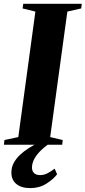

<svg xmlns="http://www.w3.org/2000/svg" viewBox="-40 -763 450 1012"><path d="M-19.5 0 -16.5 -25 56.5 -40.5 146.5 -702 79 -718.5 82.5 -743H391L388 -718.5L315 -702L224.5 -40.5L290.5 -25L288 0ZM119.5 228.5Q73 228.5 46.5 207Q20 185.5 20 146.5Q20 119.5 32.2 96.2Q44.5 73 65.5 53.2Q86.5 33.5 113 16.8Q139.5 0 167.5 -13L204 -28L238 -18Q202 4.5 177.8 27.8Q153.5 51 141.2 74Q129 97 128.5 119Q128.5 139.5 140 149.8Q151.5 160 171.5 160Q191.5 160 209.5 150.8Q227.5 141.5 248 126L261 155.5Q241.5 181.5 204.5 205Q167.5 228.5 119.5 228.5Z"/></svg>

Font: Merriweather 120pt ExtraBold
Style: Italic
Weight: 800
Italic angle: -7.8°
Version: Version 2.101